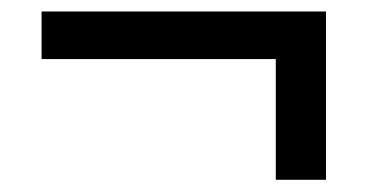

<svg xmlns="http://www.w3.org/2000/svg" viewBox="-20 -522 626 327"><path d="M535.2 -215.8V-502.4H50.8V-421.4H449.7V-215.8Z"/></svg>

Font: Winston Medium
Style: Regular
Weight: 500
Designer: Vernon Adams, Kim Jin-seong, David Berlow, Cristiano Sobral
Foundry: The Winston Project Authors
Version: Version 3.004